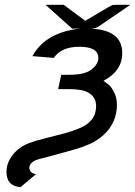

<svg xmlns="http://www.w3.org/2000/svg" viewBox="-20 -598 558 793"><path d="M6.8 111.8Q6.8 74.7 32.5 41.7Q58.1 8.8 102.1 -7.8Q128.9 -17.6 172.4 -28.3Q215.8 -39.1 247.8 -47.6Q279.8 -56.2 311.3 -69.6Q342.8 -83 359.9 -105.5Q377 -127.9 377 -160.2Q377 -197.3 344.2 -215.8Q320.3 -230 263.2 -230H220.2L232.9 -289.1H267.1Q330.1 -289.1 358.2 -311Q386.2 -333 386.2 -358.9Q386.2 -404.8 308.1 -404.8Q232.9 -404.8 202.1 -358.9L113.8 -366.2Q168.9 -465.3 312 -480H277.8L168 -578.1H243.2L332 -512.2L428.2 -568.8L443.8 -577.1L457 -578.1H518.1L386.2 -487.8L374 -481.9L358.9 -480H341.8Q484.9 -479 484.9 -378.9Q484.9 -304.7 407.2 -264.2Q423.3 -252.9 431.6 -245.8Q439.9 -238.8 451.4 -216.3Q462.9 -193.8 462.9 -166Q462.9 -90.8 407.2 -40Q398.4 -32.2 387.7 -24.7Q377 -17.1 368.4 -12Q359.9 -6.8 344 -0.5Q328.1 5.9 318.6 9.5Q309.1 13.2 285.2 20Q261.2 26.9 248 30.5Q234.9 34.2 200 43.7Q165 53.2 145 58.1Q105 67.9 101.1 92.8Q101.1 117.7 128.9 121.1L64.9 174.8Q6.8 170.9 6.8 111.8Z"/></svg>

Font: CMU Bright
Style: SemiBoldOblique
Weight: 600
Italic angle: -12°
Version: Version 0.7.0